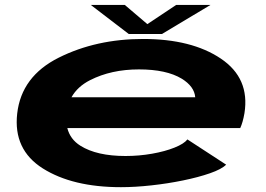

<svg xmlns="http://www.w3.org/2000/svg" viewBox="-20 -749 1074 776"><path d="M469 7.5Q273.5 7.5 153.2 -68.2Q33 -144 49.5 -290Q66.5 -440.5 217.5 -516Q368.5 -591.5 558.5 -591.5Q754.5 -591.5 872.5 -512.2Q990.5 -433 968 -291.5Q961.5 -254 951 -231.5H252Q263.5 -186 305 -160Q371 -118.5 487.5 -118.5Q542.5 -118.5 594.8 -127.8Q647 -137 685.5 -152.5Q724 -168 737.5 -185.5L894 -83.5Q875.5 -65 828.8 -48.8Q782 -32.5 720 -19.8Q658 -7 592 0.2Q526 7.5 469 7.5ZM269 -356H769Q765.5 -399.5 714.5 -431Q652.5 -468.5 541.5 -468.5Q429.5 -468.5 344 -425Q293 -399 269 -356ZM500.5 -611.5 347 -729H484.5L575.5 -651.5L692 -729H830.5L634.5 -611.5Z"/></svg>

Font: Anybody UltraExpanded Regular
Style: Bold Italic
Weight: 700
Width: 9
Italic angle: -10°
Designer: Tyler Finck
Foundry: Etcetera Type Company
Version: Version 1.010; ttfautohint (v1.8.3) -l 8 -r 50 -G 200 -x 14 